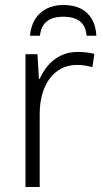

<svg xmlns="http://www.w3.org/2000/svg" viewBox="-20 -749 413 769"><path d="M291 -541Q309 -541 326.5 -539Q344 -537 358 -533L350 -480Q335 -484 320 -486.5Q305 -489 288 -489Q254 -489 226.5 -475Q199 -461 179.5 -435Q160 -409 149.5 -373Q139 -337 139 -292V0H82V-532H130L136 -433H139Q152 -463 173 -487.5Q194 -512 224 -526.5Q254 -541 291 -541ZM234 -729Q275 -729 303.5 -714.5Q332 -700 348 -672.5Q364 -645 366 -606H327Q324 -634 313 -650Q302 -666 282 -674Q262 -682 233 -682Q206 -682 186 -674Q166 -666 154.5 -649.5Q143 -633 140 -606H100Q104 -645 120.5 -672Q137 -699 166 -714Q195 -729 234 -729Z"/></svg>

Font: Noto Sans Display Light
Style: Regular
Weight: 300
Designer: Monotype Design Team
Foundry: Monotype Imaging Inc.
Version: Version 2.003